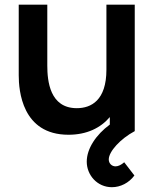

<svg xmlns="http://www.w3.org/2000/svg" viewBox="-20 -560 666 820"><path d="M272.5 15.5C350.5 15.5 409.5 -13.5 449 -60V-28C390.5 15 350.5 74.5 350.5 130.5C350.5 187.5 395 239.5 458 239.5C494 239.5 530.5 221.5 554 189.5L510.5 133C498 144 485 150.5 473.5 150.5C457.5 150.5 444.5 138 444.5 121C444.5 87 494.5 32.5 555.5 0V-540H434.5V-262.5C434.5 -131.5 369.5 -98 308 -98C193 -98 182 -213.5 182 -280V-540H60V-238.5C60 -174.5 73.5 15.5 272.5 15.5Z"/></svg>

Font: Manrope
Style: Bold
Weight: 700
Designer: Mikhail Sharanda
Foundry: Mikhail Sharanda
Version: Version 4.505;FEAKit 1.0